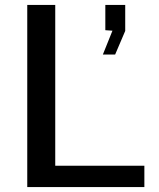

<svg xmlns="http://www.w3.org/2000/svg" viewBox="-20 -762 648 782"><path d="M91 -742V0H568V-87H205V-742ZM399 -540H449L490 -636V-742H409V-639L438 -637Z"/></svg>

Font: Bisquit Text
Style: Regular
Weight: 400
Version: Version 1.004;Glyphs 3.2.3 (3260)